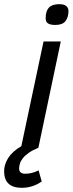

<svg xmlns="http://www.w3.org/2000/svg" viewBox="-75 -712 350 925"><path d="M109.9 0Q81.1 11.7 63 24.7Q44.9 37.6 34.7 50.8Q24.4 64 20.8 76.7Q17.1 89.4 17.1 100.1Q17.1 112.3 24.7 118.7Q32.2 125 45.9 125Q62.5 125 78.4 121.1Q94.2 117.2 110.8 108.9L126 162.1Q105.5 177.2 80.3 185.1Q55.2 192.9 30.8 192.9Q-55.2 192.9 -55.2 112.8Q-55.2 80.6 -35.4 49.1Q-15.6 17.6 27.8 -7.8L134.8 -512.2H217.8ZM145 -624Q145 -658.7 160.6 -675.3Q176.3 -691.9 210 -691.9Q234.4 -691.9 244.6 -682.6Q254.9 -673.3 254.9 -659.2Q254.9 -628.9 240.5 -610.4Q226.1 -591.8 191.9 -591.8Q177.7 -591.8 168.5 -594.2Q159.2 -596.7 154.1 -600.8Q148.9 -605 147 -610.8Q145 -616.7 145 -624Z"/></svg>

Font: Clear Sans
Style: Italic
Weight: 400
Italic angle: -12°
Foundry: Intel Corporation
Version: Version 1.00